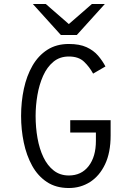

<svg xmlns="http://www.w3.org/2000/svg" viewBox="-20 -933 656 965"><path d="M326 12Q261.5 12 215.8 -18.2Q170 -48.5 141.5 -100.2Q113 -152 99.5 -216.8Q86 -281.5 86 -350Q86 -421.5 100 -486.8Q114 -552 143.2 -602.8Q172.5 -653.5 218 -682.8Q263.5 -712 326 -712Q380 -712 415.2 -695.8Q450.5 -679.5 472.8 -653.5Q495 -627.5 510 -599L448 -563Q429.5 -597 402.2 -623Q375 -649 326 -649Q280 -649 248 -622.2Q216 -595.5 196.5 -551.5Q177 -507.5 168 -454.8Q159 -402 159 -350Q159 -292.5 168.5 -238.8Q178 -185 198.2 -142.8Q218.5 -100.5 250.2 -75.8Q282 -51 326 -51Q389 -51 425.5 -98.2Q462 -145.5 462 -225V-267H333V-329H536V-252Q536 -166 508 -107.2Q480 -48.5 432.5 -18.2Q385 12 326 12ZM286 -757 145 -913H210L326 -812L442 -913H507L366 -757Z"/></svg>

Font: Overpass Mono Light
Style: Regular
Weight: 300
Monospace: yes
Designer: Delve Withrington, Dave Bailey
Foundry: Delve Fonts LLC
Version: Version 4.000